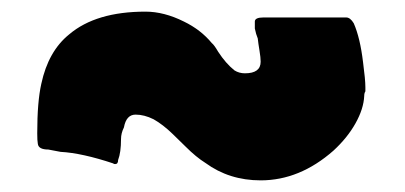

<svg xmlns="http://www.w3.org/2000/svg" viewBox="-20 -540 696 330"><path d="M333 -260Q317 -270 299 -288Q294 -293 277 -309.5Q260 -326 244 -335Q228 -343 213 -343Q197 -343 193 -321Q188 -311 188 -301Q188 -278 183 -265Q183 -258 178 -258Q175 -258 175 -259Q121 -277 84 -279Q64 -283 63 -283Q46 -283 45 -293Q44 -298 44 -311Q44 -365 51 -396Q63 -452 99 -481Q145 -520 230 -520Q262 -520 296 -503Q325 -489 344 -466Q348 -463 355 -451Q368 -431 383 -419Q391 -414 401 -414Q428 -414 428 -434Q428 -441 426 -453Q424 -465 423 -474Q420 -481 418 -491V-503Q418 -510 433 -510H575Q582 -510 588 -500Q599 -475 604 -433Q608 -403 608 -390V-383Q606 -380 606 -375Q605 -353 591 -328Q577 -303 553 -281Q495 -230 428 -230Q374 -230 333 -260Z"/></svg>

Font: Sigmar One
Style: Regular
Weight: 400
Designer: Vernon Adams
Foundry: Vernon Adams
Version: Version 2.000